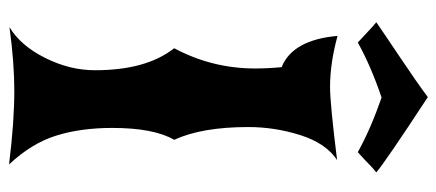

<svg xmlns="http://www.w3.org/2000/svg" viewBox="-298 -688 991 436"><g transform="rotate(90 198.0 -469.5)"><path d="M343 -739Q305 -714 286.5 -656Q268 -598 268 -537Q268 -432 297 -369Q270 -323 270 -228Q270 -157 287.5 -101Q305 -45 353 6Q257 -6 185 -6Q122 -6 41 5Q83 -20 111 -76Q139 -132 139 -189Q139 -306 89 -369Q135 -455 135 -553Q135 -582 132 -613Q70 -638 61 -740Q123 -723 177 -723Q215 -723 343 -739ZM371 -828Q362 -821 355.5 -814.5Q349 -808 341 -800.5Q333 -793 325 -786Q273 -815 201 -840Q130 -816 76 -786Q67 -794 54 -806.5Q41 -819 30 -828Q47 -840 107.5 -880.5Q168 -921 200 -945Q348 -848 371 -828Z"/></g></svg>

Font: NewRocker
Style: Regular
Weight: 400
Designer: Pablo Impallari, Brenda Gallo, Rodrigo Fuenzalida
Foundry: Pablo Impallari, Brenda Gallo, Rodrigo Fuenzalida
Version: Version 1.000